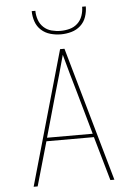

<svg xmlns="http://www.w3.org/2000/svg" viewBox="-62 -1001 724 1047"><g transform="rotate(-5 300.0 -477.5)"><path d="M79 0 288 -735H312L521 0H499L430 -241H170L101 0ZM425 -260 360 -490Q344 -543 329.5 -596Q315 -649 300 -703Q285 -649 270.5 -596Q256 -543 240 -490L175 -260ZM300 -815Q271 -815 242.5 -823Q214 -831 192.5 -850.5Q171 -870 161.5 -898Q152 -926 152 -955H172Q172 -930 180.5 -905.5Q189 -881 207.5 -864Q226 -847 250.5 -840.5Q275 -834 300 -834Q325 -834 349.5 -840.5Q374 -847 392.5 -864Q411 -881 419.5 -905.5Q428 -930 428 -955H448Q448 -926 438.5 -898Q429 -870 407.5 -850.5Q386 -831 357.5 -823Q329 -815 300 -815Z"/></g></svg>

Font: Iosevka Thin Extended
Style: Regular
Weight: 100
Width: 7
Monospace: yes
Designer: Belleve Invis
Foundry: Belleve Invis
Version: Version 32.5.0; ttfautohint (v1.8.4)